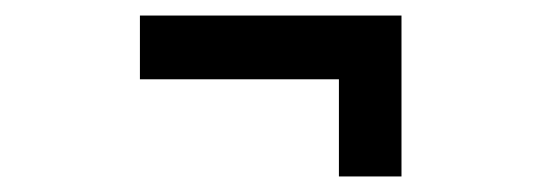

<svg xmlns="http://www.w3.org/2000/svg" viewBox="-20 -365 690 247"><path d="M160 -263V-345H416H496.5V-138H416V-263Z"/></svg>

Font: Trispace
Style: Regular
Weight: 400
Designer: Tyler Finck
Foundry: Etcetera Type Company
Version: Version 1.210; ttfautohint (v1.8.3)